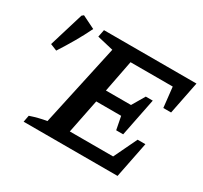

<svg xmlns="http://www.w3.org/2000/svg" viewBox="-139 -858 1107 1048"><g transform="rotate(30 415.0 -334.0)"><path d="M117 0 125 -42Q178 -60 228 -68L340 -582L238 -606L247 -652H830L789 -446H740L726 -573H460L421 -372H579L626 -452H670L622 -212H578L562 -294H405L362 -80H635L705 -226H754L709 0ZM77 -425 35 -442 101 -659 112 -668 193 -628Q169 -578 139.5 -527Q110 -476 77 -425Z"/></g></svg>

Font: Piazzolla SC SemiBold
Style: Italic
Weight: 600
Italic angle: -11.3°
Designer: Juan Pablo del Peral
Foundry: Huerta Tipografica
Version: Version 1.330